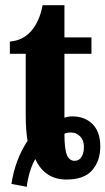

<svg xmlns="http://www.w3.org/2000/svg" viewBox="-20 -680 406 739"><path d="M24 28Q38 -65 86 -138Q79 -179 79 -238V-473H18V-520Q68 -524 100 -560.5Q132 -597 144 -660H228V-536H332V-473H228V-227Q243 -232 258 -232Q307 -232 336.5 -202Q366 -172 366 -116Q366 -61 335 -25Q304 11 236 11Q192 11 162 -10Q132 -31 116 -68Q103 -46 94.5 -17Q86 12 83 39ZM303 -115Q303 -140 288.5 -155Q274 -170 253 -170Q235 -170 228 -165Q228 -106 237.5 -83.5Q247 -61 267 -61Q284 -61 293.5 -75.5Q303 -90 303 -115Z"/></svg>

Font: Noto Serif CondExtraBold
Style: Regular
Weight: 800
Width: 3
Designer: Monotype Design Team
Foundry: Monotype Imaging Inc.
Version: Version 1.001